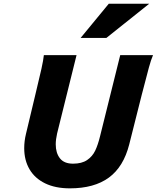

<svg xmlns="http://www.w3.org/2000/svg" viewBox="-20 -1009 850 1041"><path d="M752.4 -509.8 749.5 -499 680.7 -226.1Q649.9 -104.5 570.3 -46.1Q490.7 12.2 358.9 12.2Q280.3 12.2 224.6 -14.9Q168.9 -42 140.1 -91.1Q111.3 -140.1 111.3 -205.6Q111.3 -244.6 121.1 -284.2L172.4 -499Q193.8 -587.4 204.6 -635.7Q215.3 -684.1 217.8 -710H395L289.6 -285.2Q282.2 -252.4 282.2 -226.6Q282.2 -179.7 304.9 -150.6Q327.6 -121.6 376 -121.6Q423.3 -121.6 452.1 -141.1Q481 -160.6 496.1 -192.1Q511.2 -223.6 522.9 -272L631.8 -710H809.6Q798.8 -685.1 787.1 -642.3Q775.4 -599.6 752.4 -509.8ZM789.1 -988.8 556.6 -803.2H417L569.8 -988.8Z"/></svg>

Font: Lesson One Extra
Style: Italic
Weight: 800
Italic angle: -14°
Designer: But Ko, Victor Gaultney, Annie Olsen, Julie Remington, Don Collingsworth, Eric Hays, Becca Hirsbrunner
Version: Version 1.100